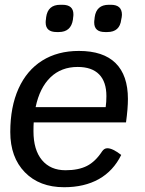

<svg xmlns="http://www.w3.org/2000/svg" viewBox="-20 -773 607 803"><path d="M121 -261Q120 -249 120 -224Q120 -146 155.5 -103.5Q191 -61 254 -61Q308 -61 343.5 -79Q379 -97 407 -140Q416 -153 429 -153Q451 -153 487 -125Q454 -58 393.5 -24Q333 10 248 10Q145 10 84 -52.5Q23 -115 23 -221Q23 -326 57.5 -402.5Q92 -479 156.5 -519.5Q221 -560 310 -560Q412 -560 463.5 -509Q515 -458 515 -359Q515 -319 507 -261ZM129 -325H422Q425 -346 425 -371Q425 -431 394.5 -462Q364 -493 305 -493Q236 -493 191 -449.5Q146 -406 129 -325ZM171 -679Q171 -687 172 -691L173 -701Q180 -753 232 -753H241Q287 -753 287 -713Q287 -705 286 -701L285 -691Q277 -639 226 -639H217Q171 -639 171 -679ZM374 -679Q374 -687 375 -691L376 -701Q383 -753 435 -753H444Q490 -753 490 -711L489 -701L487 -691Q481 -639 429 -639H419Q374 -639 374 -679Z"/></svg>

Font: Krub Medium
Style: Italic
Weight: 500
Italic angle: -8°
Designer: Ekaluck Peanpanawate
Foundry: Cadson Demak Co.,Ltd.
Version: Version 1.000; ttfautohint (v1.6)